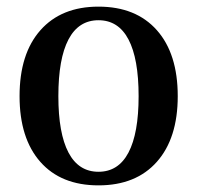

<svg xmlns="http://www.w3.org/2000/svg" viewBox="-20 -546 595 579"><path d="M39 -256Q39 -384 102 -455Q165 -526 277 -526Q390 -526 453 -455Q516 -384 516 -256Q516 -129 453 -58Q390 13 277 13Q164 13 101.5 -58Q39 -129 39 -256ZM398 -256Q398 -369 367.5 -427Q337 -485 277 -485Q217 -485 186.5 -427Q156 -369 156 -256Q156 -144 186.5 -86Q217 -28 277 -28Q337 -28 367.5 -86Q398 -144 398 -256Z"/></svg>

Font: Arima Madurai
Style: Bold
Weight: 700
Designer: Joana Correia and Natanael Gama
Foundry: NDISCOVER
Version: Version 1.019